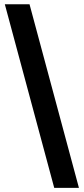

<svg xmlns="http://www.w3.org/2000/svg" viewBox="-20 -782 397 911"><path d="M237.3 109.4 2.9 -761.7H120.1L354.5 109.4Z"/></svg>

Font: Inter Cardless Display
Style: Bold
Weight: 700
Designer: Rasmus Andersson
Foundry: rsms
Version: Version 4.001;git-9221beed3